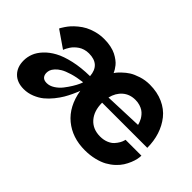

<svg xmlns="http://www.w3.org/2000/svg" viewBox="-81 -897 1230 1230"><g transform="rotate(45 533.5 -282.0)"><path d="M314 -578.1Q346.7 -578.1 375 -572Q403.3 -565.9 422.6 -555.9Q441.9 -545.9 457.8 -533.9Q473.6 -522 482.9 -510Q492.2 -498 498.5 -488Q504.9 -478 507.3 -471.7L509.8 -465.8Q512.7 -470.2 518.3 -477.8Q523.9 -485.4 543.9 -504.9Q564 -524.4 586.9 -539.1Q609.9 -553.7 647.5 -565.9Q685.1 -578.1 726.1 -578.1Q793.9 -578.1 847.2 -554.2Q900.4 -530.3 933.6 -488.5Q966.8 -446.8 983.9 -393.8Q1001 -340.8 1001 -279.8H591.8Q591.8 -205.1 630.6 -161.1Q669.4 -117.2 735.8 -117.2Q767.1 -117.2 792 -127.4Q816.9 -137.7 830.3 -152.6Q843.8 -167.5 852.3 -182.4Q860.8 -197.3 863.3 -207.5L866.2 -217.8H1009.8Q1009.8 -203.1 1006.1 -185.3Q1002.4 -167.5 993.2 -144.8Q983.9 -122.1 970.2 -100.3Q956.5 -78.6 933.8 -57.6Q911.1 -36.6 883.1 -21Q855 -5.4 814.7 4.4Q774.4 14.2 728 14.2Q614.3 14.2 536.9 -49.8Q459.5 -113.8 439 -234.9Q437.5 -229.5 434.1 -220.7Q430.7 -211.9 418.7 -186Q406.7 -160.2 392.8 -136.5Q378.9 -112.8 356 -84.2Q333 -55.7 307.6 -34.9Q282.2 -14.2 247.3 0Q212.4 14.2 174.8 14.2Q114.3 14.2 79.6 -21Q44.9 -56.2 44.9 -115.2Q44.9 -147.5 56.9 -178.5Q68.8 -209.5 96.9 -239.5Q125 -269.5 166.5 -292.2Q208 -314.9 272.7 -329.6Q337.4 -344.2 417 -345.2Q409.7 -443.8 309.1 -443.8Q288.6 -443.8 270.3 -438.2Q252 -432.6 238.8 -423.6Q225.6 -414.6 214.6 -403.8Q203.6 -393.1 196.5 -382.1Q189.5 -371.1 184.6 -362.1Q179.7 -353 177.7 -347.7L175.8 -341.8L61 -420.9Q62.5 -424.3 65.4 -429.9Q68.4 -435.5 79.3 -451.9Q90.3 -468.3 103.5 -483.2Q116.7 -498 138.4 -516.1Q160.2 -534.2 184.6 -547.1Q209 -560.1 242.9 -569.1Q276.9 -578.1 314 -578.1ZM730 -443.8Q679.2 -443.8 644.3 -413.6Q609.4 -383.3 597.2 -332L855 -341.8Q854.5 -343.8 853.8 -347.4Q853 -351.1 849.1 -361.8Q845.2 -372.6 839.8 -382.1Q834.5 -391.6 824.5 -403.6Q814.5 -415.5 802 -423.8Q789.6 -432.1 770.8 -438Q752 -443.8 730 -443.8ZM204.1 -163.1Q204.1 -142.6 215.6 -129.9Q227.1 -117.2 252 -117.2Q278.3 -117.2 304.4 -134Q330.6 -150.9 349.1 -174.8Q367.7 -198.7 382.6 -222.9Q397.5 -247.1 404.8 -263.7L412.1 -280.8V-286.1Q361.3 -279.8 322.3 -268.1Q283.2 -256.3 261.5 -243.4Q239.7 -230.5 226.1 -215.1Q212.4 -199.7 208.3 -187.5Q204.1 -175.3 204.1 -163.1Z"/></g></svg>

Font: Sporting Grotesque
Style: Gras
Weight: 700
Designer: Lucas LE BIHAN
Foundry: Lucas LE BIHAN
Version: Version 1.001